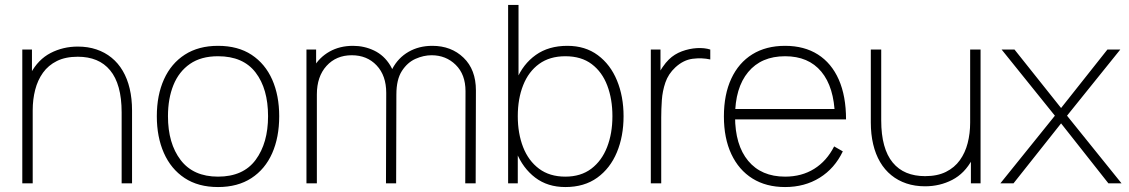

<svg xmlns="http://www.w3.org/2000/svg" viewBox="-20 -740 4557 775"><path d="M513 0H471V-286Q471 -344 459.2 -386.2Q447.5 -428.5 424.5 -456.2Q401.5 -484 368.8 -497.5Q336 -511 294 -511Q244.5 -511 209.8 -493.8Q175 -476.5 153.5 -446.5Q132 -416.5 122 -377.5Q112 -338.5 112 -295L73 -294Q73 -386.5 103.5 -443.2Q134 -500 184.2 -526Q234.5 -552 294 -552Q335 -552 369.2 -540.5Q403.5 -529 430.2 -507.2Q457 -485.5 475.5 -454Q494 -422.5 503.5 -382.2Q513 -342 513 -294ZM112 0H70V-540H109V-430H112Z M860 15Q780 15 725 -21.5Q670 -58 641.5 -122.5Q613 -187 613 -271Q613 -356 642 -420Q671 -484 726.2 -519.5Q781.5 -555 860 -555Q940.5 -555 995.5 -518.8Q1050.5 -482.5 1078.8 -418.5Q1107 -354.5 1107 -271Q1107 -185.5 1078.5 -121.2Q1050 -57 994.8 -21Q939.5 15 860 15ZM860 -27Q962 -27 1012 -94.8Q1062 -162.5 1062 -271Q1062 -381.5 1011.8 -447.2Q961.5 -513 860 -513Q791.5 -513 746.8 -482Q702 -451 680 -396.5Q658 -342 658 -271Q658 -161 709.2 -94Q760.5 -27 860 -27Z M1900 0H1858L1859 -372Q1859 -439.5 1819.5 -478.2Q1780 -517 1722 -517Q1690 -517 1657.2 -502.5Q1624.5 -488 1602.2 -453.5Q1580 -419 1580 -359H1543Q1540.5 -418.5 1563.8 -462.5Q1587 -506.5 1629 -530.8Q1671 -555 1725 -555Q1801.5 -555 1851.2 -507Q1901 -459 1901 -375ZM1259 0H1217V-540H1256V-430H1259ZM1579 0H1538L1539 -365Q1539 -435 1500.2 -476Q1461.5 -517 1400 -517Q1337 -517 1298 -474Q1259 -431 1259 -359L1222 -375Q1222 -427 1245.5 -467.8Q1269 -508.5 1310.2 -531.8Q1351.5 -555 1405 -555Q1450.5 -555 1490.5 -535.8Q1530.5 -516.5 1555.2 -476Q1580 -435.5 1580 -372Z M2262 15Q2190.5 15 2140.5 -23Q2090.5 -61 2064.2 -125.8Q2038 -190.5 2038 -271Q2038 -353 2064.5 -417.2Q2091 -481.5 2142.8 -518.2Q2194.5 -555 2270 -555Q2342.5 -555 2393.2 -517.2Q2444 -479.5 2470.5 -415Q2497 -350.5 2497 -271Q2497 -190 2470 -125.2Q2443 -60.5 2390.8 -22.8Q2338.5 15 2262 15ZM2070 0H2031V-720H2073V-425H2070ZM2262 -27Q2324.5 -27 2366.8 -59Q2409 -91 2430.5 -146.2Q2452 -201.5 2452 -271Q2452 -340 2431.2 -394.8Q2410.5 -449.5 2368.5 -481.2Q2326.5 -513 2262 -513Q2199 -513 2156.2 -482Q2113.5 -451 2091.8 -396.2Q2070 -341.5 2070 -271Q2070 -201.5 2091.5 -146.2Q2113 -91 2155.8 -59Q2198.5 -27 2262 -27Z M2649 0H2607V-540H2646V-411L2633 -428Q2641.5 -450 2654.5 -469Q2667.5 -488 2680 -500Q2702 -521.5 2732.2 -532.8Q2762.5 -544 2793 -545.8Q2823.5 -547.5 2847 -540V-500Q2813.5 -507.5 2776 -502.8Q2738.5 -498 2706 -468Q2677.5 -441.5 2665.8 -407Q2654 -372.5 2651.5 -335.8Q2649 -299 2649 -266Z M3149 15Q3072.5 15 3017.2 -19.5Q2962 -54 2932 -118Q2902 -182 2902 -270Q2902 -358.5 2931.8 -422.5Q2961.5 -486.5 3016.8 -520.8Q3072 -555 3149 -555Q3226.5 -555 3281.5 -520Q3336.5 -485 3365.8 -418.5Q3395 -352 3395 -258H3350V-272Q3347 -388.5 3295.2 -450.8Q3243.5 -513 3149 -513Q3053 -513 3000 -449.2Q2947 -385.5 2947 -270Q2947 -154.5 3000 -90.8Q3053 -27 3149 -27Q3216 -27 3266.5 -58.5Q3317 -90 3347 -149L3382 -129Q3349 -60 3288.5 -22.5Q3228 15 3149 15ZM3369 -258H2929V-300H3369Z M3714 12Q3673 12 3638.8 0.5Q3604.5 -11 3577.8 -32.8Q3551 -54.5 3532.5 -86Q3514 -117.5 3504.5 -157.8Q3495 -198 3495 -246V-540H3537V-254Q3537 -196.5 3548.8 -154Q3560.5 -111.5 3583.5 -83.8Q3606.5 -56 3639.2 -42.5Q3672 -29 3714 -29Q3763.5 -29 3798.2 -46.2Q3833 -63.5 3854.5 -93.5Q3876 -123.5 3886 -162.5Q3896 -201.5 3896 -245L3935 -246Q3935 -153.5 3904.5 -96.8Q3874 -40 3823.8 -14Q3773.5 12 3714 12ZM3938 0H3899V-110H3896V-540H3938Z M4071 0H4018L4238 -273L4023 -540H4075L4263 -304L4450 -540H4502L4287 -273L4507 0H4454L4263 -242Z"/></svg>

Font: Manrope Variable Light
Style: Regular
Weight: 200
Designer: Mikhail Sharanda
Foundry: Mikhail Sharanda
Version: Version 4.505